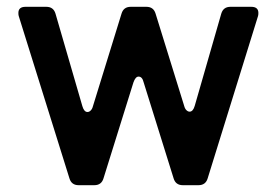

<svg xmlns="http://www.w3.org/2000/svg" viewBox="-20 -544 813 564"><path d="M537 -216Q547 -216 552 -233L630 -504Q636 -524 657 -524H718Q739 -524 739 -506Q739 -500 738 -497L590 -20Q584 0 563 0H517Q496 0 490 -20L402 -302Q398 -319 387 -319Q378 -319 372 -302L284 -20Q278 0 257 0H211Q190 0 184 -20L35 -497Q34 -500 34 -506Q34 -524 55 -524H116Q137 -524 143 -504L222 -232Q227 -215 237 -215Q242 -215 246.5 -219.5Q251 -224 253 -232L337 -504Q343 -524 364 -524H410Q431 -524 437 -504L521 -233Q523 -225 527.5 -220.5Q532 -216 537 -216Z"/></svg>

Font: Shippori Gochic B2 Bold
Style: Regular
Weight: 700
Designer: FONTDASU
Foundry: FONTDASU / Google Inc. / but / Adobe
Version: Version 1.130